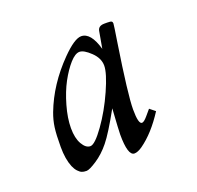

<svg xmlns="http://www.w3.org/2000/svg" viewBox="-73 -815 504 492"><g transform="rotate(-20 179.0 -568.5)"><path d="M189.9 -728Q216.1 -728 230 -679L238 -724.1Q240 -738 257.1 -738H264.9Q274.2 -738 276.6 -736.3Q279.1 -734.6 279.1 -730.5Q279.1 -726.3 272 -681.6Q251 -545.7 251 -505.9Q251 -466.1 261 -466.1Q266.4 -466.1 276.4 -477.9Q286.4 -489.7 290 -493.9L304.9 -481.9Q273.4 -432.9 237.8 -407.7Q225.1 -398.9 216.1 -398.9Q198 -398.9 198 -457Q198 -467 201.9 -527.1Q170.2 -469.7 152.3 -447.8Q134.5 -425.8 113.9 -412.4Q93.3 -398.9 85.4 -398.9Q77.6 -398.9 72.8 -400.9Q67.9 -402.8 62.4 -408.7Q56.9 -414.6 53 -423.8Q43.9 -445.8 43.9 -479.2Q43.9 -512.7 46.5 -531.9Q49.1 -551 56.2 -569.8Q81.5 -636.5 137 -692.9Q171.6 -728 189.9 -728ZM117.4 -633.8Q104 -608.9 94.5 -575.7Q85 -542.5 85 -515.3Q85 -488 94.5 -471.6Q104 -455.1 116.3 -455.1Q128.7 -455.1 154.4 -491.1Q180.2 -527.1 200.1 -571.9Q220 -616.7 220 -637.1Q220 -657.5 202 -674.7Q184.1 -691.9 172.2 -691.9Q160.4 -691.9 145.6 -675.3Q130.9 -658.7 117.4 -633.8Z"/></g></svg>

Font: Linden Hill
Style: Italic
Weight: 400
Italic angle: -5.60001°
Version: Version 1.201